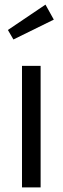

<svg xmlns="http://www.w3.org/2000/svg" viewBox="-20 -811 272 831"><path d="M176.8 -791 212.9 -726.1 38.1 -640.1 14.2 -681.2ZM155.8 -525.9V0H75.2V-525.9Z"/></svg>

Font: Fira Sans Compressed Book
Style: Regular
Weight: 350
Width: 1
Designer: Carrois Corporate & Edenspiekermann AG
Foundry: Carrois Corporate GbR & Edenspiekermann AG
Version: Version 4.203;PS 004.203;hotconv 1.0.88;makeotf.lib2.5.64775